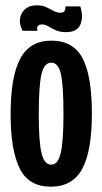

<svg xmlns="http://www.w3.org/2000/svg" viewBox="-20 -692 385 723"><path d="M171 11Q88 11 54 -58Q20 -127 20 -262Q20 -404 56.5 -471.5Q93 -539 173 -539Q256 -539 291 -472.5Q326 -406 326 -264Q326 -123 289.5 -56Q253 11 171 11ZM173 -72Q198 -72 208.5 -115Q219 -158 219 -264Q219 -369 209.5 -412.5Q200 -456 173 -456Q146 -456 136 -412Q126 -368 126 -261Q126 -157 136.5 -114.5Q147 -72 173 -72ZM229 -571Q206 -571 190.5 -578Q175 -585 162.5 -592.5Q150 -600 139 -600Q115 -600 121 -576H65Q46 -613 62.5 -642.5Q79 -672 119 -672Q139 -672 154 -665Q169 -658 181.5 -651Q194 -644 207 -644Q219 -644 223 -650.5Q227 -657 226 -668H282Q295 -630 283 -600.5Q271 -571 229 -571Z"/></svg>

Font: Bricolage Grotesque 96pt Condensed Medium
Style: Regular
Weight: 500
Width: 3
Designer: Mathieu Triay
Foundry: Atelier Triay
Version: Version 1.001; ttfautohint (v1.8.4.7-5d5b);gftools[0.9.33.de